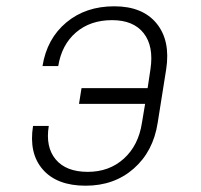

<svg xmlns="http://www.w3.org/2000/svg" viewBox="-20 -580 640 610"><path d="M252 10Q161 10 116 -41.5Q71 -93 85 -180H135Q124 -113 157 -73.5Q190 -34 259 -34Q327 -34 373.5 -76Q420 -118 431 -190L441 -250H231L239 -300H449L458 -360Q469 -433 436.5 -474.5Q404 -516 336 -516Q267 -516 221.5 -477Q176 -438 165 -370H115Q129 -457 190.5 -508.5Q252 -560 343 -560Q433 -560 477.5 -505.5Q522 -451 508 -360L481 -190Q467 -99 405 -44.5Q343 10 252 10Z"/></svg>

Font: JetBrains Mono NL Thin
Style: Italic
Weight: 100
Italic angle: -9°
Monospace: yes
Designer: Philipp Nurullin, Konstantin Bulenkov
Foundry: JetBrains
Version: Version 2.305; ttfautohint (v1.8.4.7-5d5b)